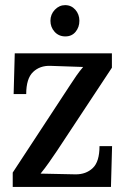

<svg xmlns="http://www.w3.org/2000/svg" viewBox="-20 -736 494 756"><path d="M30.1 0V-56.5Q86.5 -141.9 142.3 -227.5Q198 -313.2 254.5 -398.6Q268.4 -420.2 280.7 -437.8Q293 -455.4 307.3 -472.3L178.6 -476.7Q137.1 -478.2 110.2 -452.5Q83.2 -426.8 83.2 -365.6H33.7L38.1 -525.9H420.6V-469.4L204.3 -141.9Q188.5 -118.4 172.5 -95.7Q156.6 -73 139.7 -52.4L277.2 -49.5Q318.7 -49.1 345.3 -74.3Q371.8 -99.4 371.8 -160.6H421.3L416.9 0ZM237.3 -592.6Q211.6 -592.6 195.1 -610.7Q178.6 -628.9 178.6 -654.2Q178.6 -679.5 196 -697.7Q213.4 -715.8 236.5 -715.8Q260.7 -715.8 276.7 -697.7Q292.6 -679.5 292.6 -654.2Q292.6 -628.9 277.6 -610.7Q262.6 -592.6 237.3 -592.6Z"/></svg>

Font: Parastoo
Style: Regular
Weight: 400
Foundry: Saber Rastikerdar (saber.rastikerdar@gmail.com)
Version: Version 3.000